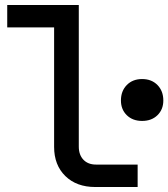

<svg xmlns="http://www.w3.org/2000/svg" viewBox="-20 -750 675 770"><path d="M362 0Q287 0 242 -44Q197 -88 197 -161V-640H9V-730H296V-162Q296 -129 314.5 -109.5Q333 -90 365 -90H532V0ZM550 -265Q512 -265 488.5 -288Q465 -311 465 -347Q465 -385 488.5 -409Q512 -433 550 -433Q588 -433 611.5 -409Q635 -385 635 -347Q635 -311 611.5 -288Q588 -265 550 -265Z"/></svg>

Font: JetBrains Mono NL Medium
Style: Regular
Weight: 500
Monospace: yes
Designer: Philipp Nurullin, Konstantin Bulenkov
Foundry: JetBrains
Version: Version 2.305; ttfautohint (v1.8.4.7-5d5b)